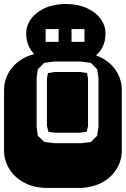

<svg xmlns="http://www.w3.org/2000/svg" viewBox="-22 -929 622 949"><path d="M213.9 0Q147.9 0 99.6 -25.1Q51.3 -50.3 24.7 -92.8Q-2 -135.3 -2 -186V-482.9Q-2 -534.2 24.7 -576.4Q51.3 -618.7 99.6 -643.8Q147.9 -668.9 213.9 -668.9H364.3Q430.2 -668.9 478.8 -643.8Q527.3 -618.7 553.7 -576.4Q580.1 -534.2 580.1 -482.9V-186Q580.1 -135.3 553.7 -92.8Q527.3 -50.3 478.8 -25.1Q430.2 0 364.3 0ZM246.1 -221.2H377L427.2 -227.1L458 -257.8L464.8 -299.8V-545.9L458 -586.9L427.2 -618.2L377 -625H246.1L196.3 -618.2L165 -586.9L159.2 -545.9V-299.8L165 -257.8L197.3 -227.1ZM249 -272.9 217.3 -277.8 210 -307.1V-541L214.8 -567.9L249 -573.2H374L408.2 -567.9L413.1 -539.1V-305.2L406.2 -277.8L374 -272.9ZM172.4 -641.1Q140.1 -662.1 123.8 -693.6Q107.4 -725.1 107.4 -763.2Q107.4 -802.2 131.3 -835.4Q155.3 -868.7 199.5 -888.9Q243.7 -909.2 303.2 -909.2Q363.3 -909.2 407.5 -888.9Q451.7 -868.7 475.6 -835.4Q499.5 -802.2 499.5 -763.2Q499.5 -683.6 433.6 -641.1ZM203.6 -722.2H267.6V-785.2H203.6ZM331.5 -722.2H395.5V-785.2H331.5Z"/></svg>

Font: Monofett
Style: Regular
Weight: 400
Designer: Vernon Adams
Foundry: Vernon Adams
Version: Version 1.100; ttfautohint (v1.8.4.7-5d5b);gftools[0.9.28]